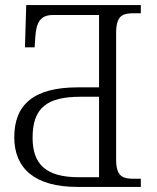

<svg xmlns="http://www.w3.org/2000/svg" viewBox="-20 -734 617 754"><path d="M283 0H533V-32H506C460 -32 436 -42 436 -109V-602C436 -672 459 -682 507 -682H533V-714H83L78 -548H116L119 -593C123 -646 139 -675 187 -675H369V-391H286C111 -391 36 -322 36 -195C36 -71 119 0 283 0ZM290 -38C159 -38 108 -90 108 -193C108 -311 165 -354 296 -354H369V-38Z"/></svg>

Font: Noto Serif Light
Style: Regular
Weight: 300
Designer: Monotype Design Team
Foundry: Monotype Imaging Inc.
Version: Version 2.013